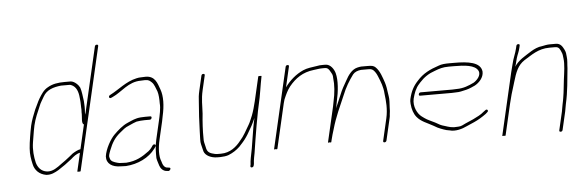

<svg xmlns="http://www.w3.org/2000/svg" viewBox="-48 -833 3147 1045"><g transform="rotate(-5 1525.5 -310.5)"><path d="M411.6 -306C410.3 -313.7 410.7 -323 411.6 -332L411.8 -350C410.4 -359.6 411.8 -370.8 410.3 -380.5C406.4 -406.1 404.6 -432.7 397 -455C390.2 -469.2 370.6 -490.5 348.8 -493H314.8C277.8 -493 248.1 -488.2 221 -472C198.2 -459.7 184.5 -437.6 170.8 -415C160.3 -397.6 153.1 -377.7 142.6 -358C132.2 -332.6 119.6 -301.6 112.8 -272C110.5 -262 108.5 -251.8 106.8 -241.5L101.6 -210.5C97.8 -187.6 95.7 -170.4 94 -149.5C91.3 -115.4 96.5 -89.4 102.5 -63C109.1 -29.9 133.2 -4.6 171.5 2C198.8 4.5 219 -6.4 239.2 -18C264.5 -33.8 291.6 -53.3 314.6 -72C329 -84.8 344.4 -98.1 364.5 -102L341.7 -3C341.1 -0.3 343.8 0.7 350 0C355.8 0.7 359.1 -0.3 359.7 -3L513.9 -671C515.3 -677 513 -680 507 -680C501 -680 497.3 -677 495.9 -671ZM368.9 -121C354.9 -119.5 334.4 -107.5 324.3 -101L304.6 -85C289.1 -72.4 274.4 -61.6 257.5 -50C236 -33.8 208.7 -12.5 177.7 -16C144.7 -19.8 127.2 -44 120.2 -70C112.8 -102 108.1 -138.9 115 -182L124.9 -242C126.5 -252 128.5 -262 130.8 -272C139.5 -309.6 155 -343.5 168.6 -375C174.8 -392.4 187 -408.7 194.9 -424C214.6 -459 250.7 -470.4 293.7 -475H342.7C346.5 -474.3 352 -472 359 -468C383.2 -451.7 388.2 -421.3 390.7 -388.5L391.7 -375.5C392.4 -365.7 392.7 -356 392.6 -345C394.3 -333.8 391.6 -322.7 392.8 -311C393.5 -297.9 384.9 -256.6 399.6 -254Z M769.3 -257C770.7 -263 768.4 -266 762.4 -266H735.4C728.7 -266 720.7 -265.7 711.2 -265C680.4 -262.8 663 -252.5 637.9 -242C608.8 -229.8 582.1 -205.4 560.5 -184C538 -161.7 508.8 -110.5 503.2 -70C501.2 -29.9 533 -9 580.1 -9C588.6 -8.3 597.8 -8 607.8 -8C673.2 -12.3 735 -41.8 769.5 -89L777.1 -100C783.6 -110.8 769.4 -117.5 761.7 -107L754.2 -96C750.1 -90 744.4 -84 737 -78C700.5 -50.8 666.1 -29.9 611 -26C601.7 -26 593.1 -26.3 585.2 -27C576.6 -27 569.1 -28 562.9 -30C544.3 -35.4 526.8 -40.5 523.4 -58C518.2 -69.8 522.1 -79 530.3 -101C545.9 -141.8 563.4 -168.5 591.7 -191.5L615.7 -211C623.8 -217 632.2 -221.7 640.9 -225L667.7 -237C674.3 -239.7 680.5 -242 686.3 -244C697.2 -246.3 718.9 -248 731.3 -248H758.3C764.3 -248 767.9 -251 769.3 -257ZM559.9 -385 568.8 -389C620.2 -412 659.8 -464 729.1 -464C736.6 -464.7 744.4 -465 752.4 -465C772.4 -465 778.2 -458.2 787.8 -449.5C800.6 -437.9 806.7 -414.6 813.9 -398C819.7 -380 820.8 -353.8 820.6 -332C823.4 -305.4 814.8 -267.6 806.8 -233L784.4 -136C775.9 -99 776 -66.4 776.5 -37C778.9 -20.8 784.7 -8.7 788.6 6C793.4 20.8 807.1 38 829.2 38L835 39C846.2 39 853.9 21 841.1 21L834.4 20C812.6 20 805.9 -2.1 801.9 -17C789.6 -45.3 791.8 -90.3 802.4 -136L824.8 -233C826.9 -242.3 828.8 -251.7 830.3 -261C843.4 -317.9 844.7 -369.7 831 -407C818.6 -440.4 809 -483 756.5 -483C747.8 -483 739.4 -482.7 731.3 -482C723.3 -482 715 -481 706.6 -479C647.5 -466.1 605.3 -426.1 555.6 -401C543.7 -395.7 548 -379.7 559.9 -385Z M1284.1 43 1282.2 51C1280.8 63 1299.2 61 1300.7 49L1302.5 41C1303.7 29.6 1303.5 19.6 1306.4 7C1308.1 -0.3 1309.7 -8.7 1311.2 -18C1325.3 -110.2 1343 -221.1 1365 -316L1371.7 -354C1376.5 -379.2 1379.4 -404.7 1384.6 -427L1385.3 -430C1385.9 -432.7 1383.1 -433.7 1377 -433C1371.1 -433.7 1367.9 -432.7 1367.3 -430L1336.8 -298C1330.9 -272.6 1323.1 -245 1314.3 -222C1306.8 -205.9 1300.8 -187.1 1291.9 -173C1276 -146.2 1259 -113.3 1239.2 -92C1214 -59.5 1179 -30 1128.9 -30H1111.9C1097.4 -30 1092.9 -32.7 1079.3 -36C1056.4 -43.6 1052 -56.3 1048 -78C1044.7 -95.5 1040.4 -100.9 1041.4 -123C1040.6 -163.8 1043.4 -212 1048.1 -256C1051 -301.1 1047.9 -333 1059.4 -383L1077.7 -462C1079 -468 1076.7 -471 1070.7 -471C1064.7 -471 1061 -468 1059.7 -462L1041.4 -383C1036 -359.5 1034 -341.9 1033.3 -322C1028.7 -269.3 1025.8 -213.5 1024.2 -161L1022.9 -118.5C1022.5 -106.8 1023.2 -97.7 1025 -91C1028.4 -80.7 1031.5 -60.6 1034.8 -51C1042.3 -27.7 1073 -12 1107.8 -12H1124.8C1137.7 -12 1158.6 -14.6 1169.4 -19C1193.2 -28.6 1213.3 -41.5 1231.6 -59C1247.2 -76.4 1259 -87.8 1273.2 -109C1284.5 -124.6 1297.8 -151.6 1307.6 -167C1314.5 -178.7 1320.2 -193.9 1327 -208C1310.8 -137.9 1303.2 -57.2 1288.4 7C1285.1 21.3 1285.4 30.2 1284.1 43Z M2032.3 -23 2060.2 -144C2061.8 -150.7 2062.6 -157 2062.6 -163L2064.8 -181C2065.5 -187 2065.7 -193.7 2065.4 -201C2066.4 -220.6 2068.7 -245.6 2065.5 -262C2061.9 -279.9 2059.9 -306.9 2055.6 -323L2051.8 -337C2041.2 -368.1 2030.9 -402.4 2008.9 -424C1998.6 -434.4 1987.2 -436 1965.7 -436H1929.7C1922.8 -435.3 1915.5 -434 1907.7 -432C1878 -424.4 1857.5 -394.8 1842.7 -367C1829.1 -342.9 1816.1 -322 1804.4 -292C1792.2 -260.6 1785.6 -250.1 1774 -221L1776.8 -233C1779.1 -243 1780.7 -251.3 1781.6 -258C1794.3 -313.1 1799.6 -373 1789.1 -412C1783.7 -432 1766.2 -463 1736.9 -463H1722.9C1711.8 -463 1699.5 -462.5 1690.2 -460C1664.5 -455.9 1636.6 -453.5 1614.4 -443.5C1573.7 -425.3 1539.7 -395.7 1512.9 -359L1538.5 -470C1539.9 -476 1537.6 -479 1531.6 -479C1525.6 -479 1521.9 -476 1520.5 -470L1419.2 -31C1418.2 -27 1421.1 -26.3 1427.7 -29C1433.1 -26.3 1436.2 -27 1437.2 -31L1493 -273C1494.9 -281 1496.8 -288 1498.9 -294C1510.4 -320.6 1519.1 -340.8 1535.6 -362C1569.6 -403.8 1610.9 -433.4 1671.6 -440C1687.5 -441.6 1700.8 -445 1718.7 -445H1732.7C1747.9 -445 1754.4 -436.1 1760.9 -424C1770.3 -407 1772.7 -406.3 1773.1 -386C1777.7 -351.2 1774.3 -304.7 1763.6 -258C1762.7 -251.3 1761.1 -243 1758.8 -233L1714.5 -41C1713.9 -38.3 1716.8 -38 1723.2 -40C1728.8 -38 1731.9 -38.3 1732.5 -41L1734.8 -51C1739.8 -72.9 1745.1 -88.7 1751.2 -109C1770.5 -176.5 1796.2 -229.7 1821.7 -289C1838.8 -331.9 1858.7 -364.2 1882.7 -397C1893 -409.9 1909.2 -416 1927.5 -418H1961.5C1978.1 -418 1986.1 -417.7 1994.7 -410C2005 -400.2 2011.6 -388.1 2017.3 -374C2029.6 -343.8 2041.9 -315 2044 -277C2048.8 -238.5 2053.5 -192.9 2042 -143L2014.3 -23C2012.9 -17 2015.2 -14 2021.2 -14C2026.5 -14 2031.1 -17.7 2032.3 -23Z M2229.8 -259C2228.4 -253 2230.7 -250 2236.7 -250H2409.7C2417.7 -250 2425.8 -250.3 2433.9 -251C2442.6 -251 2451 -251.8 2459 -253.5C2479.8 -257.8 2499.1 -261.8 2516.2 -269.5L2537.4 -279C2560.4 -291.4 2587.4 -318.2 2586 -351C2580.6 -403.8 2510.5 -412 2437.1 -412H2409.1C2386.9 -412 2366.2 -410.6 2350.3 -404C2301.9 -387.8 2263.7 -369.7 2230.7 -332C2205.9 -305.5 2191.3 -278.4 2181.5 -236C2179.9 -229.3 2179.6 -220.7 2180.5 -210C2182.9 -180.1 2191.3 -154.9 2206.5 -136.5C2229 -109.3 2260.4 -99.8 2293.7 -81L2314.9 -69C2323.9 -63.9 2337.1 -60.1 2346.9 -56L2362.8 -51C2368.5 -49.7 2373.9 -48.7 2379.1 -48C2410.7 -38.3 2450.1 -50.6 2473.3 -62L2516.7 -81C2540.1 -91.5 2562.6 -105.3 2582.7 -120L2591.6 -128C2602.8 -136 2592.5 -149.4 2582.3 -140L2572.7 -133C2556.3 -118 2532.7 -107 2512.4 -97L2469 -78C2456.4 -72.3 2444.6 -64 2428.8 -64C2421.3 -63.3 2413.2 -63 2404.5 -63C2387.9 -64.3 2383.9 -65.8 2371.9 -69L2356.1 -74C2332.9 -80.1 2326.3 -85.2 2305.4 -97C2283.5 -108.5 2265.8 -114.3 2248.3 -127L2234.6 -137C2212 -153.5 2190 -195 2199.7 -237C2202.6 -249.4 2208.4 -266.9 2213.2 -278L2223.8 -298C2227 -303.3 2233.5 -311.3 2243.3 -322C2267.5 -348.9 2294 -366.5 2328.3 -378C2353 -387.4 2371.7 -394 2405 -394H2433C2489.9 -394 2548.2 -390.4 2564.5 -357.5C2576.6 -333.3 2550.9 -305.8 2532.1 -295C2504.2 -281.5 2474.8 -269 2437.1 -269C2429 -268.3 2421.2 -268 2413.9 -268H2240.9C2234.9 -268 2231.2 -265 2229.8 -259Z M2747.7 -263C2748.8 -267.7 2750.3 -272.7 2752.2 -278C2768.2 -332 2781.3 -368.3 2818.7 -393C2860.5 -418.2 2898.4 -449 2959.7 -449H2991.7C3012.9 -449 3017.4 -433.5 3023.7 -419C3030 -405.6 3028.3 -400.3 3030.9 -385C3035.5 -352.9 3028.1 -307 3023.1 -269C3018.9 -236.9 3017.1 -205.7 3011.2 -172L3008.1 -154C3007 -148 3005.7 -141.7 3004.2 -135C3001.4 -123.1 2999.8 -107.5 2997.2 -96L2974.3 3C2972.9 9 2975.2 12 2981.2 12C2987.2 12 2990.9 9 2992.3 3L3015.2 -96C3017.8 -107.5 3019.4 -123.2 3022.2 -135C3038.1 -204.1 3041.2 -265.5 3048 -329C3048.1 -350.2 3052.7 -373.2 3049.5 -392C3047.8 -408.8 3048.3 -414.8 3041.3 -430C3032.5 -446.9 3023.5 -467 2995.8 -467H2963.8C2949.3 -467 2934 -463.7 2921.4 -461C2898.5 -459 2877.4 -449 2859.1 -438C2825.4 -415.8 2788.3 -398 2765.6 -362C2766.7 -366.7 2768 -371 2769.6 -375C2772.7 -388.3 2775.5 -399.3 2778.2 -408C2785 -429.8 2791.7 -440.5 2796.9 -463L2799.4 -474C2800.8 -480 2798.5 -483 2792.5 -483C2786.5 -483 2782.8 -480 2781.4 -474L2778.9 -463C2771.4 -430.7 2760.2 -412.5 2751.8 -376C2747.8 -361.3 2744.2 -347.3 2741.1 -334L2662.6 6C2662.2 8 2665.1 8.3 2671.4 7C2677.1 8.3 2680.2 8 2680.6 6L2719.6 -163C2727 -195 2738.4 -235.7 2747.7 -263Z"/></g></svg>

Font: HoneyBee
Style: BLnIt
Weight: 100
Foundry: Cannot Into Space Fonts
Version: Version 0.89